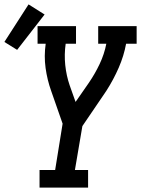

<svg xmlns="http://www.w3.org/2000/svg" viewBox="-89 -854 642 874"><path d="M91 0V-80H162L196 -291L144 -440Q126 -490 118.5 -544.5Q111 -599 119 -655H82V-735H257V-655H210Q203 -606 208 -558Q213 -510 228 -466L255 -390L314 -475Q343 -517 364.5 -562.5Q386 -608 395 -655H358V-735H533V-655H485Q475 -600 451.5 -546Q428 -492 396 -442L395 -441V-440Q393 -438 391.5 -435.5Q390 -433 388 -430L286 -280L252 -80H312V0ZM-11 -627 -69 -663 41 -834 114 -788Z"/></svg>

Font: Iosevka Curly Slab MdObl
Style: Regular
Weight: 500
Italic angle: -9°
Monospace: yes
Designer: Belleve Invis
Foundry: Belleve Invis
Version: Version 11.0.0; ttfautohint (v1.8.3)